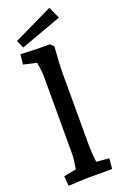

<svg xmlns="http://www.w3.org/2000/svg" viewBox="-179 -994 665 1048"><g transform="rotate(-20 154.0 -469.5)"><path d="M21 -52 93 -66Q103 -122 103 -146V-605Q103 -629 94 -685L18 -702L24 -760L125 -756H193L213 -738Q205 -642 205 -575V-176Q205 -120 212 -67L286 -60L280 0H140Q121 0 26 5ZM31 -834 259 -944 290 -876 51 -789Z"/></g></svg>

Font: Andada Pro SemiBold
Style: Regular
Weight: 600
Designer: Carolina Giovagnoli
Foundry: Huerta Tipografica
Version: Version 3.005